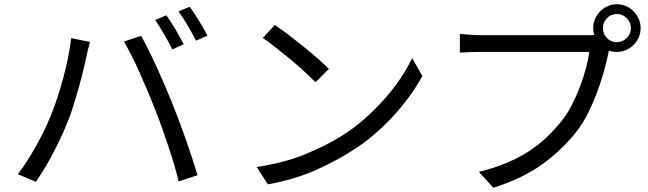

<svg xmlns="http://www.w3.org/2000/svg" viewBox="-20 -851 3060 906"><path d="M765 -779Q774 -766 785.5 -748.5Q797 -731 808 -712.5Q819 -694 829 -675.5Q839 -657 847 -642L793 -618Q778 -649 755 -688.5Q732 -728 712 -757ZM875 -819Q885 -805 897 -787.5Q909 -770 920 -751.5Q931 -733 941.5 -715Q952 -697 959 -683L905 -659Q888 -692 866 -730Q844 -768 822 -797ZM218 -301Q234 -340 249.5 -386.5Q265 -433 278 -481.5Q291 -530 301 -579Q311 -628 316 -671L405 -653Q400 -636 395 -616.5Q390 -597 387 -580Q382 -557 373 -519.5Q364 -482 352 -439Q340 -396 326 -351Q312 -306 296 -268Q268 -199 229.5 -126Q191 -53 149 7L64 -29Q88 -60 110 -94.5Q132 -129 151.5 -164.5Q171 -200 188 -234.5Q205 -269 218 -301ZM710 -339Q695 -378 676.5 -421.5Q658 -465 639 -508Q620 -551 600.5 -589Q581 -627 565 -655L646 -682Q661 -655 680 -617Q699 -579 718.5 -536.5Q738 -494 757 -450Q776 -406 792 -366Q807 -329 824 -283.5Q841 -238 857.5 -191.5Q874 -145 888 -101.5Q902 -58 912 -24L823 5Q814 -33 801 -76.5Q788 -120 773 -165Q758 -210 742 -254.5Q726 -299 710 -339Z M1277 -733Q1304 -715 1339 -688.5Q1374 -662 1410 -633Q1446 -604 1478.5 -575.5Q1511 -547 1532 -526L1469 -463Q1450 -482 1419.5 -510.5Q1389 -539 1353.5 -568.5Q1318 -598 1283 -625.5Q1248 -653 1220 -672ZM1191 -63Q1323 -83 1421 -123.5Q1519 -164 1591 -209Q1649 -245 1700 -290Q1751 -335 1794 -383.5Q1837 -432 1870 -481.5Q1903 -531 1925 -577L1973 -492Q1947 -445 1912.5 -397Q1878 -349 1835.5 -303Q1793 -257 1743.5 -214.5Q1694 -172 1637 -137Q1562 -89 1465.5 -46.5Q1369 -4 1244 19Z M2891 -652Q2918 -652 2937.5 -671.5Q2957 -691 2957 -718Q2957 -745 2937.5 -765Q2918 -785 2891 -785Q2863 -785 2844 -765Q2825 -745 2825 -718Q2825 -691 2844 -671.5Q2863 -652 2891 -652ZM2751 -685Q2759 -685 2767 -685Q2775 -685 2784 -686Q2779 -703 2779 -718Q2779 -741 2788 -761.5Q2797 -782 2812 -797.5Q2827 -813 2847.5 -822Q2868 -831 2891 -831Q2914 -831 2934.5 -822Q2955 -813 2970 -797.5Q2985 -782 2994 -761.5Q3003 -741 3003 -718Q3003 -695 2994 -674.5Q2985 -654 2970 -639Q2955 -624 2934.5 -615Q2914 -606 2891 -606Q2871 -606 2853 -612L2851 -601Q2843 -562 2829.5 -513.5Q2816 -465 2797.5 -415.5Q2779 -366 2755.5 -318.5Q2732 -271 2702 -232Q2633 -144 2539 -76Q2445 -8 2308 35L2240 -40Q2313 -58 2371 -82.5Q2429 -107 2476 -137.5Q2523 -168 2560.5 -204Q2598 -240 2630 -280Q2657 -314 2678.5 -356Q2700 -398 2716.5 -441.5Q2733 -485 2744.5 -527.5Q2756 -570 2761 -606H2249Q2220 -606 2194.5 -605Q2169 -604 2150 -603V-691Q2170 -689 2197.5 -687Q2225 -685 2250 -685Z"/></svg>

Font: SpoqaHanSansJP-Regular
Style: Regular
Weight: 400
Designer: [Source Han Sans]
Ryoko NISHIZUKA  (kana & ideographs); Paul D. Hunt (Latin, Greek & Cyrillic); Wenlong ZHANG  (bopomofo
Foundry: Spoqa (http://bi.spoqa.com)
Version: Version 1.002.20150607